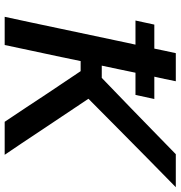

<svg xmlns="http://www.w3.org/2000/svg" viewBox="4 -756 753 800"><g transform="rotate(90 380.0 -356.5)"><path d="M50.5 0Q63 -58 74.8 -113Q86.5 -168 100.5 -234.5L151 -473Q155 -492 158.8 -510Q162.5 -528 166.5 -545H66L83 -623.5H183Q187.5 -645.5 192.2 -667.8Q197 -690 202 -713H319Q314.5 -690 309.8 -667.8Q305 -645.5 300 -623.5H393L376 -545H283.5Q280 -528 276.2 -510Q272.5 -492 268.5 -473L254 -404.5H305L432.5 -527.5Q477.5 -571 521.2 -613.8Q565 -656.5 623 -713H760.5Q698.5 -652.5 639.5 -594.2Q580.5 -536 521.5 -477.5L392 -349L466.5 -237.5Q492 -199.5 521 -156Q550 -112.5 577.2 -71.5Q604.5 -30.5 625.5 0H488Q455.5 -49 426.5 -92.2Q397.5 -135.5 370.5 -177L277 -316.5H235L218 -234.5Q203.5 -168 192 -113Q180.5 -58 168 0Z"/></g></svg>

Font: Commissioner Medium
Style: Italic
Weight: 500
Italic angle: -12°
Designer: Kostas Bartsokas
Foundry: Kostas Bartsokas
Version: Version 1.000; ttfautohint (v1.8.3)